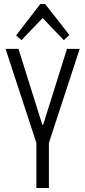

<svg xmlns="http://www.w3.org/2000/svg" viewBox="-20 -946 429 966"><path d="M8 -700H73L193 -318H197L317 -700H381L226 -227H163ZM163 -260H226V0H163ZM61 -768 183 -926H207L329 -770L301 -744L186 -864H203L88 -744Z"/></svg>

Font: Pathway Extreme Condensed ExtraLight
Style: Regular
Weight: 250
Width: 3
Version: Version 1.001;gftools[0.9.26]